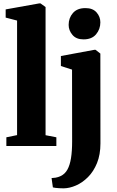

<svg xmlns="http://www.w3.org/2000/svg" viewBox="-20 -838 671 1102"><path d="M78 -62.5V-720L12.5 -737V-784L205 -818.5H212.5L241.5 -797.5V-62L303.5 -50V0H16.5V-50ZM345.5 243Q332.5 243 319.8 242.2Q307 241.5 297.5 240.2Q288 239 283.5 237.5L276 184Q284.5 184 299 181.8Q313.5 179.5 329 172Q353 160.5 367 135.2Q381 110 387.5 69.8Q394 29.5 394 -27L393.5 -438.5L329.5 -459V-516.5L521 -552H528.5L556 -530.5L556.5 -15Q556.5 49.5 536.8 98Q517 146.5 485 178.5Q453 210.5 416.2 226.5Q379.5 242.5 345.5 243ZM459 -612Q417.5 -612 395.8 -637.8Q374 -663.5 374 -695Q374 -735 398.5 -763.2Q423 -791.5 470 -791.5H471Q512.5 -791.5 534.2 -766.8Q556 -742 556 -710Q556 -670.5 531.5 -641.2Q507 -612 460 -612Z"/></svg>

Font: Merriweather 60pt Black
Style: Regular
Weight: 900
Version: Version 2.100